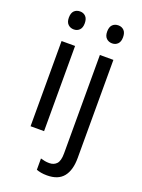

<svg xmlns="http://www.w3.org/2000/svg" viewBox="-178 -817 839 1135"><g transform="rotate(20 241.0 -249.0)"><path d="M122 -738Q143 -738 157 -724Q171 -710 171 -681Q171 -653 157 -639Q143 -625 122 -625Q100 -625 85.5 -639Q71 -653 71 -681Q71 -710 85 -724Q99 -738 122 -738ZM163 -536V0H78V-536ZM312 -681Q312 -710 326 -724Q340 -738 363 -738Q384 -738 398 -724Q412 -710 412 -681Q412 -653 398 -639Q384 -625 363 -625Q341 -625 326.5 -639Q312 -653 312 -681ZM268 240Q247 240 230.5 237Q214 234 201 229V158Q214 162 227.5 164.5Q241 167 256 167Q285 167 302 148.5Q319 130 319 83V-536H404V81Q404 158 371 199Q338 240 268 240Z"/></g></svg>

Font: Noto Sans Myanmar SemiCondensed
Style: Regular
Weight: 400
Width: 4
Designer: Monotype Design Team
Foundry: Monotype Imaging Inc.
Version: Version 2.107; ttfautohint (v1.8.4.7-5d5b)